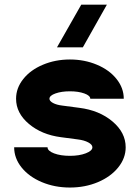

<svg xmlns="http://www.w3.org/2000/svg" viewBox="-20 -798 607 834"><path d="M227.5 -592.3 333 -777.8H444.3L339.8 -592.3ZM41.5 -158.2H186.5Q186.5 -142.6 214.8 -131.8Q243.2 -121.1 283.7 -121.1Q324.2 -121.1 352.8 -132.1Q381.3 -143.1 381.3 -158.2Q381.3 -169.9 363.5 -179.4Q345.7 -189 317.9 -192.4L244.6 -202.1Q161.1 -212.9 105.5 -259.8Q49.8 -306.6 49.8 -369.1Q49.8 -415.5 81.1 -454.8Q112.3 -494.1 166.3 -516.8Q220.2 -539.6 283.7 -539.6Q347.2 -539.6 401.1 -516.8Q455.1 -494.1 486.3 -454.8Q517.6 -415.5 517.6 -369.1H372.1Q372.1 -382.8 346.2 -392.1Q320.3 -401.4 283.7 -401.4Q247.1 -401.4 220.9 -392.1Q194.8 -382.8 194.8 -369.1Q194.8 -358.9 210.4 -350.6Q226.1 -342.3 250.5 -339.4L324.7 -329.6Q411.1 -318.8 468.5 -270.5Q525.9 -222.2 525.9 -158.2Q525.9 -110.8 493.4 -70.6Q460.9 -30.3 405.3 -6.8Q349.6 16.6 283.7 16.6Q217.8 16.6 161.9 -6.8Q106 -30.3 73.7 -70.6Q41.5 -110.8 41.5 -158.2Z"/></svg>

Font: Basically A Sans Serif
Style: Bold
Weight: 700
Designer: Hyung-Suk Kim
Foundry: Mental Design
Version: 1.000